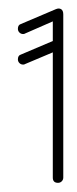

<svg xmlns="http://www.w3.org/2000/svg" viewBox="-20 -766 177 440"><path d="M37 -619Q36 -618 33 -618Q28 -618 24.5 -621.5Q21 -625 21 -630Q21 -639 28 -641L101 -672V-717L37 -689Q36 -688 33 -688Q28 -688 24.5 -691.5Q21 -695 21 -700Q21 -709 28 -711L108 -745Q115 -748 120 -745Q125 -742 125 -733V-359Q125 -354 121.5 -350.5Q118 -347 113 -347Q101 -347 101 -359V-646Z"/></svg>

Font: Libertine Sup Light
Style: Regular
Weight: 300
Designer: Bastien Sozeau
Foundry: NBR — Bastien Sozeau
Version: Version 2.003; ttfautohint (v1.8.4.7-5d5b);gftools[0.9.33]